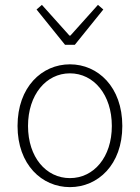

<svg xmlns="http://www.w3.org/2000/svg" viewBox="-20 -756 574 788"><path d="M267 12C382 12 482 -80 482 -239C482 -399 382 -492 267 -492C152 -492 52 -399 52 -239C52 -80 152 12 267 12ZM267 -25C169 -25 95 -111 95 -239C95 -367 169 -455 267 -455C365 -455 439 -367 439 -239C439 -111 365 -25 267 -25ZM247 -572H287L404 -717L382 -736L269 -610H265L152 -736L130 -717Z"/></svg>

Font: Source Sans Pro Light
Style: Regular
Weight: 300
Designer: Paul D. Hunt
Foundry: Adobe Systems Incorporated
Version: Version 3.006;hotconv 1.0.111;makeotfexe 2.5.65597